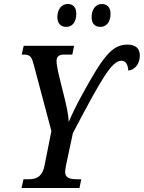

<svg xmlns="http://www.w3.org/2000/svg" viewBox="-20 -944 722 964"><path d="M484 -809C508 -809 535 -826 535 -875C535 -908 517 -924 491 -924C460 -924 440 -896 440 -858C440 -825 457 -809 484 -809ZM313 -809C337 -809 363 -826 363 -875C363 -908 346 -924 320 -924C288 -924 268 -896 268 -858C268 -825 286 -809 313 -809ZM88 0H379L388 -44H368C332 -44 307 -50 307 -81C307 -88 309 -100 311 -112L346 -276C491 -551 541 -639 590 -639C614 -639 622 -617 624 -590C653 -592 682 -619 682 -665C682 -701 661 -720 620 -720C543 -720 499 -663 392 -468C362 -414 338 -362 325 -332C324 -367 314 -410 305 -448L287 -520C277 -561 264 -610 264 -639C264 -659 276 -670 301 -670H343L352 -714H99L89 -670H100C134 -670 140 -655 150 -617L238 -286L203 -110C190 -51 157 -44 120 -44H98Z"/></svg>

Font: Noto Serif Condensed Medium
Style: Italic
Weight: 500
Width: 3
Italic angle: -12°
Designer: Monotype Design Team
Foundry: Monotype Imaging Inc.
Version: Version 2.013